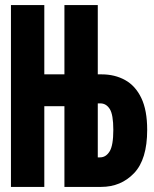

<svg xmlns="http://www.w3.org/2000/svg" viewBox="-20 -734 603 754"><path d="M23 0V-714H154V-442H233V-714H364V-442H379Q431 -442 471.5 -419.5Q512 -397 535 -349Q558 -301 558 -224Q558 -108 506.5 -54Q455 0 377 0H233V-317H154V0ZM364 -116H373Q396 -116 410.5 -139.5Q425 -163 425 -224Q425 -284 411 -306Q397 -328 374 -328H364Z"/></svg>

Font: Noto Sans Mono SemiCondensed Black
Style: Regular
Weight: 900
Width: 4
Designer: Monotype Design Team
Foundry: Monotype Imaging Inc.
Version: Version 2.014; ttfautohint (v1.8.4.7-5d5b)